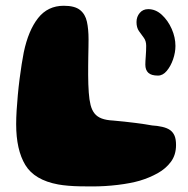

<svg xmlns="http://www.w3.org/2000/svg" viewBox="-20 -628 670 683"><path d="M187.2 28.2Q102.5 12.6 70 -41.2Q37.5 -95 37.5 -186.2Q37.5 -208.1 39.1 -234.8Q40.8 -261.4 43.4 -290Q46 -318.6 49.6 -346.7Q53.1 -374.8 57.1 -399.4Q61 -424 64.6 -442.2Q81 -519.9 115.5 -563.7Q150 -607.5 206.9 -607.5Q245.9 -607.5 264.6 -592.5Q283.4 -577.5 289.2 -550.8Q295 -524 295 -488.2Q295 -474.9 294.7 -459.6Q294.4 -444.2 294.1 -427.9Q293.9 -411.5 293.7 -394.5Q293.5 -377.5 293.6 -361Q293.8 -344.5 294.2 -328.6Q294.6 -312.8 295.8 -298.5Q297.6 -273 302.2 -254.6Q306.9 -236.2 316.4 -224.3Q326 -212.4 342.1 -206.4Q358.1 -200.4 382.5 -199.2Q424.4 -195.5 461.1 -190.8Q497.9 -186.1 520.8 -181.8Q539.5 -180.8 557 -176.8Q574.5 -172.8 585.2 -165.2Q595.8 -157.4 601 -145Q606.2 -132.6 606.2 -112.1Q606.2 -77.1 588.1 -52.6Q570 -28 540.6 -11.7Q511.2 4.6 476.8 14.9Q444.8 24.1 399.3 29.7Q353.9 35.2 308.2 35.2Q286.9 35.2 264.8 34.8Q242.8 34.4 222.8 32.7Q202.9 31 187.2 28.2ZM541.9 -359.1Q518 -359.1 507.5 -369.2Q497 -379.2 497 -398.1Q497 -408.8 498.5 -427.9Q500 -447.1 500 -465.2Q500 -482.5 491.4 -493.9Q482.9 -505.2 474.2 -517.6Q465.6 -530 465.6 -549.6Q465.6 -568.5 477.1 -582Q488.5 -595.5 507.2 -595.5Q533.8 -595.5 555.7 -575.3Q577.6 -555.1 590.9 -525Q604.1 -494.9 604.1 -464.6Q604.1 -441.4 595.7 -416.9Q587.2 -392.5 573.2 -375.8Q559.2 -359.1 541.9 -359.1Z"/></svg>

Font: Gluten Thin
Style: Regular
Weight: 100
Designer: Tyler Finck
Foundry: Etcetera Type Company
Version: Version 1.300